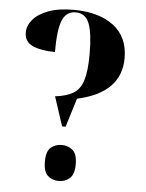

<svg xmlns="http://www.w3.org/2000/svg" viewBox="-53 -767 621 818"><g transform="rotate(5 258.0 -358.0)"><path d="M182 -350Q231 -356 259.5 -373Q288 -390 300.5 -429.5Q313 -469 313 -542Q313 -630 297 -672Q281 -714 238 -714Q199 -714 182 -674.5Q165 -635 165 -538Q107 -538 70.5 -554Q34 -570 34 -610Q34 -639 55.5 -665Q77 -691 120.5 -707.5Q164 -724 229 -724Q336 -724 399.5 -676.5Q463 -629 463 -538Q463 -389 276 -348L238 -225H223ZM229 8Q201 8 182 -9Q163 -26 163 -69Q163 -113 182 -129.5Q201 -146 229 -146Q256 -146 275.5 -129.5Q295 -113 295 -69Q295 -26 275.5 -9Q256 8 229 8Z"/></g></svg>

Font: Noto Serif Display SemiCondensed
Style: Bold
Weight: 700
Width: 4
Designer: Monotype Design Team
Foundry: Monotype Imaging Inc.
Version: Version 2.009